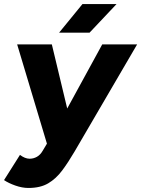

<svg xmlns="http://www.w3.org/2000/svg" viewBox="-41 -720 700 952"><path d="M100 212Q69 212 35 200Q1 188 -21 173L58 48Q83 67 106 67Q125 67 142 57.5Q159 48 171 27L254 -112L466 -500H639L329 31Q298 84 267.5 125Q237 166 198 189Q159 212 100 212ZM194 0 44 -500H216L309 -112L342 0ZM252 -558 368 -700H537L403 -558Z"/></svg>

Font: Figtree Light ExtraBold
Style: Italic
Weight: 800
Italic angle: -9.5°
Version: Version 2.001;gftools[0.9.30]